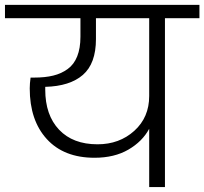

<svg xmlns="http://www.w3.org/2000/svg" viewBox="-49 -760 830 780"><path d="M347.2 -173.8Q436 -173.8 496.6 -228.5Q557.1 -283.2 557.1 -370.1V-686H340.8V-601.1Q340.8 -502 287.8 -455.8Q234.9 -409.7 134.8 -407.2V-396Q134.8 -292.5 190.9 -233.2Q247.1 -173.8 347.2 -173.8ZM-28.8 -686V-740.2H761.2V-686H621.1V0H557.1V-236.8Q529.3 -185.1 472.4 -152.1Q415.5 -119.1 335 -119.1Q210.4 -119.1 141.1 -195.1Q71.8 -271 71.8 -400.9Q71.8 -419.9 75.2 -444.8H89.8Q134.3 -444.8 167.2 -452.9Q200.2 -460.9 225.8 -479.5Q251.5 -498 264.6 -531Q277.8 -564 277.8 -610.8V-686Z"/></svg>

Font: SVN-Poppins Light
Style: Regular
Weight: 300
Designer: Ninad Kale (Devanagari), Jonny Pinhorn (Latin)
Foundry: Indian Type Foundry
Version: Version 3.002 2017